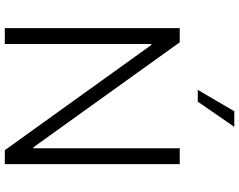

<svg xmlns="http://www.w3.org/2000/svg" viewBox="-118 -877 995 799"><g transform="rotate(90 379.5 -477.5)"><path d="M663 -728H597V-119H593L156 -728H97V0H163V-610H167L605 0H663ZM354 -803H403L508 -955H443Z"/></g></svg>

Font: Wafeq Light
Style: Regular
Weight: 300
Designer: Rasmus Andersson & Azza Alameddine
Foundry: Google & TypeTogether
Version: Version 3.000;January 28, 2025;FontCreator 15.0.0.3014 64-bi